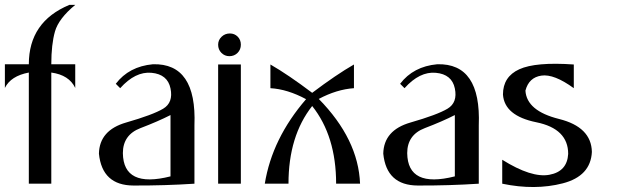

<svg xmlns="http://www.w3.org/2000/svg" viewBox="-20 -752 2541 786"><path d="M205 -623C195 -587.7 190 -543 190 -489H288V-392C271.3 -427.3 238.7 -448.3 190 -455V0H98V-455C48.7 -445.7 16 -424.7 0 -392V-489H98C98 -605 153.3 -686 264 -732H288C242.7 -694.7 215 -658.3 205 -623Z M454 -409C490 -456.3 540.7 -483 606 -489C726 -492.3 782.7 -409 776 -239V0C695.3 5.3 612.2 7.8 526.5 7.5C440.8 7.2 393.7 -36.3 385 -123C386.3 -187 423.5 -229.5 496.5 -250.5C569.5 -271.5 620 -290.3 648 -307C676 -323.7 686 -351.3 678 -390C670 -428.7 644 -450 600 -454C556 -458 513.3 -437 472 -391ZM678 -30V-281C644 -263.7 603 -245.8 555 -227.5C507 -209.2 483 -175 483 -125C484.3 -29 549.3 2.7 678 -30Z M873 0V-488H966V0ZM873 -569C873 -555.7 877.5 -544.5 886.5 -535.5C895.5 -526.5 906.3 -522 919 -522C932.3 -522 943.5 -526.5 952.5 -535.5C961.5 -544.5 966 -555.7 966 -569C966 -582.3 961.7 -593.3 953 -602C944.3 -610.7 933.7 -615 921 -615C907.7 -615 896.3 -610.5 887 -601.5C877.7 -592.5 873 -581.7 873 -569Z M1258 -372C1323.3 -421.3 1380.3 -460 1429 -488V-391C1381.7 -387.7 1333.7 -373 1285 -347C1393 -237 1449.3 -121.3 1454 0H1356C1356 -130 1323.3 -236 1258 -318C1193.3 -236 1161 -130 1161 0H1064C1084 -123.3 1140.3 -238.7 1233 -346C1182.3 -373.3 1133.7 -388.3 1087 -391V-488C1135.7 -460 1192.7 -421.3 1258 -372Z M1618 -409C1654 -456.3 1704.7 -483 1770 -489C1890 -492.3 1946.7 -409 1940 -239V0C1859.3 5.3 1776.2 7.8 1690.5 7.5C1604.8 7.2 1557.7 -36.3 1549 -123C1550.3 -187 1587.5 -229.5 1660.5 -250.5C1733.5 -271.5 1784 -290.3 1812 -307C1840 -323.7 1850 -351.3 1842 -390C1834 -428.7 1808 -450 1764 -454C1720 -458 1677.3 -437 1636 -391ZM1842 -30V-281C1808 -263.7 1767 -245.8 1719 -227.5C1671 -209.2 1647 -175 1647 -125C1648.3 -29 1713.3 2.7 1842 -30Z M2329 -488C2225 -495.3 2150.7 -488.8 2106 -468.5C2061.3 -448.2 2039 -413.7 2039 -365C2043 -307 2088.5 -269.2 2175.5 -251.5C2262.5 -233.8 2306 -190.7 2306 -122C2303.3 -74 2277.7 -45.5 2229 -36.5C2180.3 -27.5 2116 -48 2036 -98V0C2125.3 18.7 2208 18.2 2284 -1.5C2360 -21.2 2399.7 -64 2403 -130C2401.7 -198 2356.8 -243 2268.5 -265C2180.2 -287 2134.3 -325.7 2131 -381C2140.3 -417 2162.2 -437.5 2196.5 -442.5C2230.8 -447.5 2275 -430.3 2329 -391Z"/></svg>

Font: Neocyr
Style: Regular
Weight: 400
Designer: Viktar Palstsiuk <vipals@gmail.com>
Version: 1.00